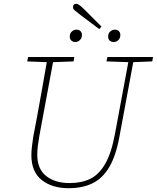

<svg xmlns="http://www.w3.org/2000/svg" viewBox="-20 -976 825 1010"><path d="M341 14Q254 14 199.5 -29Q145 -72 145 -160Q145 -180 148 -205Q151 -230 155 -257L175 -362Q188 -434 201 -506Q214 -578 226 -649L123 -653L128 -676H371L367 -653L259 -649L187 -261Q182 -233 179 -208.5Q176 -184 176 -163Q176 -87 223 -50Q270 -13 346 -13Q408 -13 454 -35Q500 -57 533 -113.5Q566 -170 585 -273L655 -649L540 -653L545 -676H785L781 -653L681 -649L608 -256Q590 -157 555 -97.5Q520 -38 467 -12Q414 14 341 14ZM376 -755Q364 -755 355.5 -762.5Q347 -770 347 -784Q347 -801 358 -810.5Q369 -820 382 -820Q395 -820 403 -812.5Q411 -805 411 -792Q411 -775 400 -765Q389 -755 376 -755ZM502 -823 401 -899Q381 -915 372.5 -922Q364 -929 364 -939Q364 -956 382 -956Q394 -956 424 -926L514 -836ZM578 -755Q565 -755 557 -762.5Q549 -770 549 -784Q549 -801 560 -810.5Q571 -820 584 -820Q597 -820 605 -812.5Q613 -805 613 -792Q613 -775 602.5 -765Q592 -755 578 -755Z"/></svg>

Font: Source Serif 4 SmText ExtraLight
Style: Italic
Weight: 200
Italic angle: -12°
Designer: Frank Grießhammer
Foundry: Adobe
Version: Version 4.005;hotconv 1.1.0;makeotfexe 2.6.0